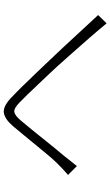

<svg xmlns="http://www.w3.org/2000/svg" viewBox="201 -860 597 1040"><g transform="rotate(-90 500.0 -339.5)"><path d="M73 -270Q91 -285 105.5 -299Q120 -313 137 -330Q156 -349 180.5 -378.5Q205 -408 233 -442Q261 -476 288.5 -509.5Q316 -543 338 -569Q375 -612 409 -617.5Q443 -623 490 -579Q519 -552 556 -514Q593 -476 630 -437.5Q667 -399 696 -368Q730 -333 771.5 -288Q813 -243 857 -195.5Q901 -148 939 -107L894 -61Q858 -105 817 -152Q776 -199 736.5 -243.5Q697 -288 663 -326Q642 -349 614.5 -378Q587 -407 559 -436.5Q531 -466 506.5 -491.5Q482 -517 465 -533Q433 -564 414 -561Q395 -558 367 -525Q347 -501 321.5 -470Q296 -439 269 -405Q242 -371 217.5 -341Q193 -311 175 -290Q161 -273 146.5 -254Q132 -235 121 -222Z"/></g></svg>

Font: Noto Sans JP Thin Light
Style: Regular
Weight: 300
Version: Version 2.004-H2;hotconv 1.0.118;makeotfexe 2.5.65603